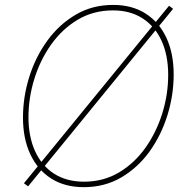

<svg xmlns="http://www.w3.org/2000/svg" viewBox="-20 -755 777 787"><path d="M323.2 12.2Q245.6 12.2 189.9 -23.2Q134.3 -58.6 104.2 -122.8Q74.2 -187 74.2 -272.9Q74.2 -357.4 99.9 -439.5Q125.5 -521.5 173.8 -588.1Q222.2 -654.8 290.3 -694.8Q358.4 -734.9 443.8 -734.9Q521 -734.9 576.7 -699.5Q632.3 -664.1 662.1 -600.1Q691.9 -536.1 691.9 -449.7Q691.9 -365.7 666.5 -283.4Q641.1 -201.2 593.3 -134.5Q545.4 -67.9 477.3 -27.8Q409.2 12.2 323.2 12.2ZM324.2 -10.3Q404.3 -10.3 468 -48.3Q531.7 -86.4 576.7 -150.1Q621.6 -213.9 645.5 -291.3Q669.4 -368.7 669.4 -447.8Q669.4 -528.3 642.3 -587.6Q615.2 -647 564.5 -679.7Q513.7 -712.4 443.4 -712.4Q362.8 -712.4 298.8 -674.3Q234.9 -636.2 189.7 -572.5Q144.5 -508.8 120.6 -431.2Q96.7 -353.5 96.7 -274.4Q96.7 -194.8 123.8 -135.3Q150.9 -75.7 201.9 -43Q252.9 -10.3 324.2 -10.3ZM95.2 8.8 78.1 -3.9 672.9 -731.4 689.5 -718.8Z"/></svg>

Font: Inter 17pt Thin
Style: Italic
Weight: 250
Italic angle: -9.3988°
Version: Version 4.001;git-66647c0bb